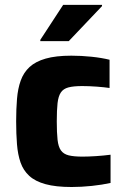

<svg xmlns="http://www.w3.org/2000/svg" viewBox="-20 -741 503 769"><path d="M266.8 8Q203.4 8 162.2 -3.4Q121 -14.7 97.2 -36.6Q73.3 -58.5 62.3 -90.2Q51.3 -121.9 48 -163.5Q44.7 -205.2 44.7 -255.1Q44.7 -304 48.1 -345Q51.4 -386.1 63 -418.3Q74.5 -450.5 98.4 -472.6Q122.3 -494.7 162.9 -506.3Q203.5 -518 265.7 -518Q305.7 -518 346.2 -513.8Q386.6 -509.6 418.8 -501.7V-388.6Q398.5 -391.7 367.4 -394Q336.3 -396.3 309.3 -396.3Q274.4 -396.3 254 -390.9Q233.7 -385.5 223.7 -370.6Q213.6 -355.7 210.5 -327.8Q207.4 -299.9 207.4 -255Q207.4 -209.5 210.5 -181.3Q213.6 -153.2 224 -138.6Q234.4 -124 255 -118.8Q275.6 -113.7 310.4 -113.7Q334 -113.7 364.5 -115.7Q395 -117.7 422.8 -121.3V-8.2Q389.7 -0.9 347.9 3.6Q306.1 8 266.8 8ZM141.4 -576.3V-581.3L233 -721.5H388.6V-716.5L255.4 -576.3Z"/></svg>

Font: Saira Thin
Style: Regular
Weight: 100
Designer: Hector Gatti with collaboration of the Omnibus-Type team
Foundry: Omnibus-Type
Version: Version 1.101